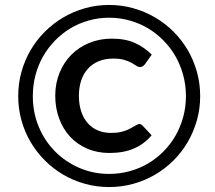

<svg xmlns="http://www.w3.org/2000/svg" viewBox="-20 -748 868 775"><path d="M540.5 -247.5Q545 -248 549.2 -245.8Q553.5 -243.5 556 -240.5L592 -202Q563.5 -167.5 521.5 -149Q479.5 -130.5 422 -130.5Q372.5 -130.5 332 -148Q291.5 -165.5 263 -196.2Q234.5 -227 218.8 -269.5Q203 -312 203 -361.5Q203 -412 220.5 -454.5Q238 -497 268.5 -527.5Q299 -558 340.8 -575Q382.5 -592 431.5 -592Q487 -592 525.8 -574Q564.5 -556 592.5 -527.5L564.5 -488Q561.5 -484.5 557 -481Q552.5 -477.5 545.5 -477.5Q537.5 -477.5 530 -482.8Q522.5 -488 510.8 -494.5Q499 -501 481.8 -506.2Q464.5 -511.5 437 -511.5Q404.5 -511.5 378.8 -501Q353 -490.5 335.2 -471Q317.5 -451.5 308 -423.8Q298.5 -396 298.5 -361.5Q298.5 -325.5 308 -297.5Q317.5 -269.5 334.8 -250.2Q352 -231 375.8 -221.2Q399.5 -211.5 427.5 -211.5Q452.5 -211.5 469 -215.5Q485.5 -219.5 497.5 -225.2Q509.5 -231 519.2 -237Q529 -243 540.5 -247.5ZM53.5 -360Q53.5 -410.5 66.5 -457.5Q79.5 -504.5 103.5 -545.5Q127.5 -586.5 161 -620Q194.5 -653.5 235.2 -677.5Q276 -701.5 323 -714.8Q370 -728 420.5 -728Q471 -728 518 -714.8Q565 -701.5 606 -677.5Q647 -653.5 680.5 -620Q714 -586.5 738 -545.5Q762 -504.5 775 -457.5Q788 -410.5 788 -360Q788 -309.5 774.8 -262.5Q761.5 -215.5 737.8 -174.8Q714 -134 680.5 -100.5Q647 -67 606 -43Q565 -19 518 -6Q471 7 420.5 7Q370 7 323 -6Q276 -19 235.2 -43Q194.5 -67 161 -100.5Q127.5 -134 103.5 -174.8Q79.5 -215.5 66.5 -262.5Q53.5 -309.5 53.5 -360ZM112.5 -360Q112.5 -294 136.2 -236.8Q160 -179.5 201.8 -137.2Q243.5 -95 299.8 -70.5Q356 -46 420.5 -46Q463.5 -46 503.5 -57Q543.5 -68 577.8 -88.2Q612 -108.5 640.2 -137Q668.5 -165.5 688.5 -200.5Q708.5 -235.5 719.5 -275.8Q730.5 -316 730.5 -360Q730.5 -404 719.5 -444.8Q708.5 -485.5 688.5 -520.5Q668.5 -555.5 640.2 -584.2Q612 -613 577.8 -633.5Q543.5 -654 503.5 -665.2Q463.5 -676.5 420.5 -676.5Q377.5 -676.5 337.8 -665.2Q298 -654 264 -633.5Q230 -613 202 -584.2Q174 -555.5 154 -520.5Q134 -485.5 123.2 -444.8Q112.5 -404 112.5 -360Z"/></svg>

Font: Lato Semibold
Style: Italic
Weight: 600
Italic angle: -7°
Designer: Lukasz Dziedzic
Foundry: tyPoland Lukasz Dziedzic
Version: Version 2.006; 2014-01-15